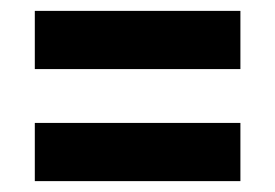

<svg xmlns="http://www.w3.org/2000/svg" viewBox="-20 -508 506 353"><path d="M44 -488H422V-381H44ZM44 -282H422V-175H44Z"/></svg>

Font: Fira Sans Condensed SemiBold
Style: Regular
Weight: 600
Width: 3
Designer: bBox Type GmbH & Carrois Corporate GbR & Edenspiekermann AG
Foundry: bBox Type GmbH & Carrois Corporate GbR & Edenspiekermann AG
Version: Version 4.301